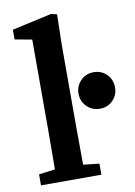

<svg xmlns="http://www.w3.org/2000/svg" viewBox="-83 -784 590 839"><g transform="rotate(-10 211.5 -365.0)"><path d="M30 0V-49L102 -58Q102 -96 102.5 -135Q103 -174 103 -213V-634L27 -648V-691L203 -730L229 -724L226 -589V-213Q226 -174 226.5 -135Q227 -96 227 -57L298 -49V0ZM342 -285Q308 -285 284.5 -308.5Q261 -332 261 -365Q261 -400 284.5 -423.5Q308 -447 342 -447Q377 -447 400 -423.5Q423 -400 423 -365Q423 -332 400 -308.5Q377 -285 342 -285Z"/></g></svg>

Font: Source Serif 4 SmText Semibold
Style: Regular
Weight: 600
Designer: Frank Grießhammer
Foundry: Adobe
Version: Version 4.005;hotconv 1.1.0;makeotfexe 2.6.0